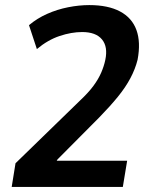

<svg xmlns="http://www.w3.org/2000/svg" viewBox="-20 -735 589 755"><path d="M26 0 41 -93 294 -339Q328 -371 347.5 -397.5Q367 -424 378 -449.5Q389 -475 394 -499Q405 -551 381 -580Q357 -609 303 -609Q261 -609 214.5 -593.5Q168 -578 125 -542L94 -636Q126 -663 165.5 -680.5Q205 -698 248 -706.5Q291 -715 331 -715Q405 -715 452 -690Q499 -665 516.5 -617Q534 -569 521 -500Q512 -464 493 -428Q474 -392 443.5 -354.5Q413 -317 371 -274L206 -108L203 -103H480L463 0Z"/></svg>

Font: Nunito Sans 7pt SemiCondensed
Style: Bold Italic
Weight: 700
Width: 4
Italic angle: -9°
Designer: Vernon Adams
Foundry: Vernon Adams
Version: Version 3.101;gftools[0.9.27]